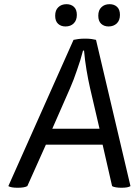

<svg xmlns="http://www.w3.org/2000/svg" viewBox="-20 -886 651 909"><path d="M510.7 -4.9Q516.6 -1 529.3 1Q541 2.9 554.7 2.9Q570.3 2.9 581.1 1Q591.8 -1 597.7 -4.9Q543.9 -235.4 434.6 -697.3Q427.7 -699.2 414.1 -701.2Q401.4 -703.1 382.8 -703.1Q364.3 -703.1 350.6 -701.2Q335.9 -699.2 328.1 -697.3Q225.6 -466.8 19.5 -4.9Q25.4 -1 37.1 1Q47.9 2.9 63.5 2.9Q79.1 2.9 90.8 1Q102.5 -1 109.4 -4.9Q138.7 -70.3 197.3 -201.2Q264.6 -201.2 465.8 -201.2Q477.5 -152.3 510.7 -4.9ZM227.5 -276.4Q249 -324.2 311.5 -467.8Q329.1 -507.8 344.7 -554.7Q361.3 -600.6 373 -646.5Q375 -646.5 377.9 -646.5Q381.8 -600.6 389.6 -554.7Q397.5 -507.8 406.2 -469.7Q420.9 -405.3 451.2 -276.4Q395.5 -276.4 227.5 -276.4ZM499 -866.2Q474.6 -866.2 460 -851.6Q445.3 -837.9 445.3 -811.5Q445.3 -786.1 459 -773.4Q472.7 -760.7 494.1 -760.7Q517.6 -760.7 533.2 -775.4Q547.9 -790 547.9 -815.4Q547.9 -840.8 534.2 -853.5Q520.5 -866.2 499 -866.2ZM294.9 -866.2Q270.5 -866.2 255.9 -851.6Q241.2 -837.9 241.2 -811.5Q241.2 -786.1 254.9 -773.4Q268.6 -760.7 290 -760.7Q314.5 -760.7 329.1 -775.4Q343.8 -790 343.8 -815.4Q343.8 -840.8 330.1 -853.5Q316.4 -866.2 294.9 -866.2Z"/></svg>

Font: cl
Style: Italic
Weight: 400
Designer: Mitja Miklavcic
Version: Version 7.504; 2011; Build 1022